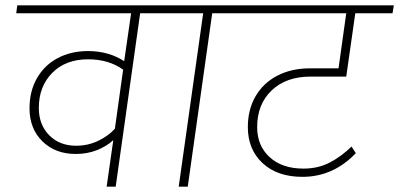

<svg xmlns="http://www.w3.org/2000/svg" viewBox="-20 -702 1501 722"><path d="M639 -652H507L415 0H381L406 -175Q380 -151 343.5 -137Q307 -123 265 -123Q188 -123 139.5 -170.5Q91 -218 91 -295Q91 -359 119 -408Q147 -457 197 -483.5Q247 -510 311 -510Q388 -510 447 -472L473 -652H41L45 -682H644ZM412 -218 443 -440Q389 -479 311 -479Q227 -479 176.5 -428Q126 -377 126 -296Q126 -233 165 -193.5Q204 -154 266 -154Q311 -154 349.5 -172.5Q388 -191 412 -218Z M910 -652H778L686 0H652L744 -652H612L616 -682H915Z M947 -224Q947 -154 994 -111Q1041 -68 1121 -68Q1176 -68 1219.5 -90.5Q1263 -113 1302 -151L1318 -126Q1233 -37 1117 -37Q1023 -37 967.5 -88.5Q912 -140 912 -224Q912 -290 941 -340Q970 -390 1023 -417.5Q1076 -445 1145 -445H1253L1282 -652H883L888 -682H1461L1456 -652H1316L1282 -414H1148Q1056 -414 1001.5 -362Q947 -310 947 -224Z"/></svg>

Font: FiraGO UltraLight
Style: Italic
Weight: 200
Italic angle: -8°
Designer: bBox Type GmbH
Foundry: bBox Type GmbH
Version: Version 1.001